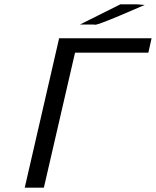

<svg xmlns="http://www.w3.org/2000/svg" viewBox="-20 -871 725 893"><path d="M352 -757 540 -851H556H609H616L653 -848L534 -797Q436 -756 423 -756Q420 -757 414 -757ZM95 2 255 -693H685L670 -626H329L184 2Z"/></svg>

Font: Coval
Style: Light Italic
Weight: 300
Foundry: Context Ltd
Version: Version 001.000